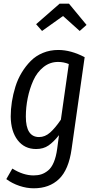

<svg xmlns="http://www.w3.org/2000/svg" viewBox="-20 -808 516 1041"><path d="M208 -640.1 175.8 -676.8 303.2 -788.1H354L449.2 -672.9L412.1 -640.1L321.8 -721.2ZM295.9 -537.1Q364.3 -537.1 439 -498L368.2 0Q352.5 112.3 300 162.6Q247.6 212.9 163.1 212.9Q124.5 212.9 85.2 199.7Q45.9 186.5 14.2 163.1L46.9 106Q106 143.1 162.1 143.1Q185.5 143.1 204.3 137Q223.1 130.9 241.2 116Q259.3 101.1 271.7 71.5Q284.2 42 290 -1L299.8 -75.2Q271 -38.6 243.2 -19.3Q215.3 0 175.8 0Q112.8 0 75.9 -47.9Q39.1 -95.7 38.1 -175.8Q38.1 -215.3 44.4 -256.1Q50.8 -296.9 63.5 -337.9Q76.2 -378.9 97.7 -414.3Q119.1 -449.7 146.7 -477.5Q174.3 -505.4 212.6 -521.2Q251 -537.1 295.9 -537.1ZM294.9 -472.2Q250.5 -472.2 215.6 -444.3Q180.7 -416.5 160.6 -371.8Q140.6 -327.1 130.4 -276.9Q120.1 -226.6 120.1 -175.8Q120.1 -64.9 191.9 -64.9Q224.1 -64.9 251.7 -89.4Q279.3 -113.8 310.1 -159.2L353 -460.9Q325.2 -472.2 294.9 -472.2Z"/></svg>

Font: Fira Sans Compressed Book
Style: Italic
Weight: 350
Width: 3
Italic angle: -8°
Designer: Carrois Corporate & Edenspiekermann AG
Foundry: Carrois Corporate GbR & Edenspiekermann AG
Version: Version 4.203;PS 004.203;hotconv 1.0.88;makeotf.lib2.5.64775